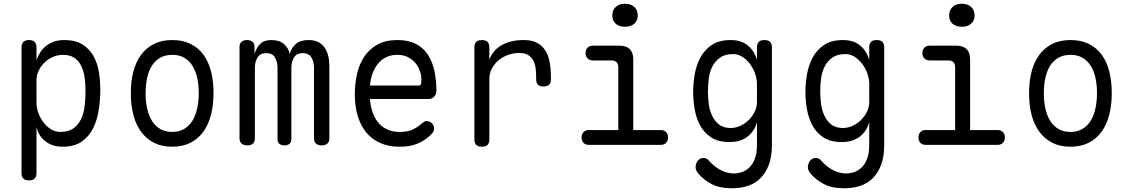

<svg xmlns="http://www.w3.org/2000/svg" viewBox="-20 -774 6040 1026"><path d="M135 -560Q155 -560 165 -550Q175 -540 175 -520V-453Q183 -476 195.5 -495Q208 -514 226 -528.5Q244 -543 268 -551.5Q292 -560 323 -560Q383 -560 420.5 -536.5Q458 -513 479.5 -474.5Q501 -436 508.5 -389Q516 -342 516 -294Q516 -240 507.5 -185.5Q499 -131 477 -87.5Q455 -44 416 -17Q377 10 315 10Q260 10 222.5 -19Q185 -48 175 -96V150Q175 171 165 180.5Q155 190 135 190Q115 190 105 180.5Q95 171 95 150V-520Q95 -540 105 -550Q115 -560 135 -560ZM316 -481Q288 -481 262 -469.5Q236 -458 217 -439Q198 -420 186.5 -396Q175 -372 175 -347V-224Q175 -199 184.5 -172Q194 -145 211 -122Q228 -99 251.5 -84Q275 -69 302 -69Q346 -69 372.5 -88Q399 -107 413.5 -138.5Q428 -170 432.5 -209.5Q437 -249 437 -290Q437 -329 431.5 -364Q426 -399 412 -425.5Q398 -452 375 -466.5Q352 -481 316 -481Z M900 10Q844 10 803 -11Q762 -32 734 -70Q706 -108 692.5 -160.5Q679 -213 679 -276Q679 -339 692.5 -391Q706 -443 733.5 -480.5Q761 -518 802.5 -539Q844 -560 901 -560Q957 -560 999 -539Q1041 -518 1068 -480.5Q1095 -443 1108 -391Q1121 -339 1121 -277Q1121 -213 1107.5 -160.5Q1094 -108 1066.5 -70Q1039 -32 997.5 -11Q956 10 900 10ZM900 -69Q936 -69 962.5 -84Q989 -99 1006.5 -126Q1024 -153 1033 -191.5Q1042 -230 1042 -277Q1042 -322 1033.5 -359.5Q1025 -397 1007.5 -424Q990 -451 963.5 -466Q937 -481 901 -481Q864 -481 837 -466Q810 -451 792.5 -424Q775 -397 766.5 -359Q758 -321 758 -275Q758 -229 767 -191Q776 -153 793.5 -126Q811 -99 837.5 -84Q864 -69 900 -69Z M1302 3Q1284 3 1272 -6Q1260 -15 1260 -35V-525Q1260 -542 1271.5 -551Q1283 -560 1300 -560Q1318 -560 1329 -551Q1340 -542 1340 -525V-486Q1351 -520 1371 -540Q1391 -560 1430 -560Q1473 -560 1497.5 -538.5Q1522 -517 1528 -486Q1538 -519 1561.5 -539.5Q1585 -560 1630 -560Q1660 -560 1681 -549Q1702 -538 1715 -519Q1728 -500 1734 -475Q1740 -450 1740 -421V-35Q1740 -15 1728.5 -6Q1717 3 1699 3Q1681 3 1669.5 -6Q1658 -15 1658 -35V-412Q1658 -441 1645 -465.5Q1632 -490 1597 -490Q1564 -490 1550.5 -466Q1537 -442 1537 -413V-31Q1537 -13 1526.5 -5Q1516 3 1500 3Q1484 3 1473.5 -5Q1463 -13 1463 -31V-412Q1463 -441 1450 -465.5Q1437 -490 1403 -490Q1370 -490 1356 -466.5Q1342 -443 1342 -413V-35Q1342 -15 1331 -6Q1320 3 1302 3Z M2260 -127Q2277 -127 2288.5 -114.5Q2300 -102 2300 -86Q2300 -78 2296 -71Q2292 -64 2282 -54Q2265 -37 2247 -25.5Q2229 -14 2208.5 -5.5Q2188 3 2165 6.5Q2142 10 2114 10Q2056 10 2011.5 -10Q1967 -30 1937 -66.5Q1907 -103 1891.5 -154.5Q1876 -206 1876 -270Q1876 -327 1888 -379.5Q1900 -432 1927 -472Q1954 -512 1997 -536Q2040 -560 2104 -560Q2163 -560 2203 -539Q2243 -518 2267 -481Q2291 -444 2301.5 -394.5Q2312 -345 2312 -287Q2312 -271 2300.5 -258Q2289 -245 2270 -245H1957Q1960 -202 1973 -168.5Q1986 -135 2006 -113.5Q2026 -92 2053.5 -80.5Q2081 -69 2115 -69Q2160 -69 2188 -83Q2216 -97 2235 -115Q2242 -121 2247 -124Q2252 -127 2260 -127ZM1957 -317H2219Q2224 -317 2228 -322Q2232 -327 2232 -347Q2232 -370 2224 -394Q2216 -418 2200 -437Q2184 -456 2160 -468.5Q2136 -481 2104 -481Q2069 -481 2043 -468Q2017 -455 1999 -432.5Q1981 -410 1970.5 -380.5Q1960 -351 1957 -317Z M2555 10Q2535 10 2525 0.5Q2515 -9 2515 -30V-520Q2515 -541 2525 -550.5Q2535 -560 2555 -560Q2575 -560 2585 -550.5Q2595 -541 2595 -520V-454Q2612 -504 2659.5 -532Q2707 -560 2780 -560Q2824 -560 2852 -544Q2880 -528 2896 -501Q2912 -474 2918 -438.5Q2924 -403 2924 -363V-351Q2924 -331 2914.5 -321.5Q2905 -312 2884 -312Q2864 -312 2854.5 -321.5Q2845 -331 2845 -351V-363Q2845 -387 2842 -410.5Q2839 -434 2829 -452Q2819 -470 2801.5 -480.5Q2784 -491 2753 -491Q2726 -491 2698 -481.5Q2670 -472 2647 -454Q2624 -436 2609.5 -410Q2595 -384 2595 -353V-30Q2595 -9 2585 0.5Q2575 10 2555 10Z M3511 -79Q3529 -79 3539.5 -68Q3550 -57 3550 -39.5Q3550 -22 3539.5 -11Q3529 0 3512 0H3126Q3108 0 3098 -11Q3088 -22 3088 -39.5Q3088 -57 3098 -68Q3108 -79 3126 -79H3284V-413Q3284 -432 3275 -441.5Q3266 -451 3247 -451H3148Q3130 -451 3119.5 -462Q3109 -473 3109 -490.5Q3109 -508 3119.5 -519Q3130 -530 3148 -530H3289Q3327 -530 3345.5 -511.5Q3364 -493 3364 -455V-79ZM3320 -631Q3289 -631 3270.5 -647Q3252 -663 3252 -691Q3252 -720 3270.5 -737Q3289 -754 3320 -754Q3351 -754 3369.5 -737Q3388 -720 3388 -691Q3388 -664 3369.5 -647.5Q3351 -631 3320 -631Z M4025 -122Q4018 -96 4005 -76.5Q3992 -57 3973.5 -43Q3955 -29 3931 -22Q3907 -15 3877 -15Q3818 -15 3780.5 -39.5Q3743 -64 3722 -102.5Q3701 -141 3692.5 -188.5Q3684 -236 3684 -282Q3684 -329 3692.5 -377.5Q3701 -426 3723 -467Q3745 -508 3784 -534Q3823 -560 3885 -560Q3940 -560 3975 -532Q4010 -504 4025 -454V-520Q4025 -541 4035 -550.5Q4045 -560 4065 -560Q4085 -560 4095 -550.5Q4105 -541 4105 -520V0Q4105 64 4088 108Q4071 152 4042 180Q4013 208 3974.5 220Q3936 232 3893 232Q3824 232 3781.5 209Q3739 186 3712 154Q3704 144 3700.5 136Q3697 128 3697 118Q3697 111 3700 102Q3703 93 3708 86Q3713 79 3721 74.5Q3729 70 3738 70Q3748 70 3755 73.5Q3762 77 3770 86Q3779 97 3793 109Q3807 121 3824 131Q3841 141 3861 147Q3881 153 3902 153Q3923 153 3945 145.5Q3967 138 3985 120.5Q4003 103 4014 73.5Q4025 44 4025 0ZM3884 -90Q3912 -90 3938 -102.5Q3964 -115 3983 -134.5Q4002 -154 4013.5 -178.5Q4025 -203 4025 -228V-326Q4025 -351 4015.5 -379Q4006 -407 3989 -430.5Q3972 -454 3948.5 -469.5Q3925 -485 3898 -485Q3854 -485 3827.5 -466Q3801 -447 3786.5 -418Q3772 -389 3767.5 -354Q3763 -319 3763 -286Q3763 -253 3767.5 -218.5Q3772 -184 3785.5 -155.5Q3799 -127 3822.5 -108.5Q3846 -90 3884 -90Z M4625 -122Q4618 -96 4605 -76.5Q4592 -57 4573.5 -43Q4555 -29 4531 -22Q4507 -15 4477 -15Q4418 -15 4380.5 -39.5Q4343 -64 4322 -102.5Q4301 -141 4292.5 -188.5Q4284 -236 4284 -282Q4284 -329 4292.5 -377.5Q4301 -426 4323 -467Q4345 -508 4384 -534Q4423 -560 4485 -560Q4540 -560 4575 -532Q4610 -504 4625 -454V-520Q4625 -541 4635 -550.5Q4645 -560 4665 -560Q4685 -560 4695 -550.5Q4705 -541 4705 -520V0Q4705 64 4688 108Q4671 152 4642 180Q4613 208 4574.5 220Q4536 232 4493 232Q4424 232 4381.5 209Q4339 186 4312 154Q4304 144 4300.5 136Q4297 128 4297 118Q4297 111 4300 102Q4303 93 4308 86Q4313 79 4321 74.5Q4329 70 4338 70Q4348 70 4355 73.5Q4362 77 4370 86Q4379 97 4393 109Q4407 121 4424 131Q4441 141 4461 147Q4481 153 4502 153Q4523 153 4545 145.5Q4567 138 4585 120.5Q4603 103 4614 73.5Q4625 44 4625 0ZM4484 -90Q4512 -90 4538 -102.5Q4564 -115 4583 -134.5Q4602 -154 4613.5 -178.5Q4625 -203 4625 -228V-326Q4625 -351 4615.5 -379Q4606 -407 4589 -430.5Q4572 -454 4548.5 -469.5Q4525 -485 4498 -485Q4454 -485 4427.5 -466Q4401 -447 4386.5 -418Q4372 -389 4367.5 -354Q4363 -319 4363 -286Q4363 -253 4367.5 -218.5Q4372 -184 4385.5 -155.5Q4399 -127 4422.5 -108.5Q4446 -90 4484 -90Z M5311 -79Q5329 -79 5339.5 -68Q5350 -57 5350 -39.5Q5350 -22 5339.5 -11Q5329 0 5312 0H4926Q4908 0 4898 -11Q4888 -22 4888 -39.5Q4888 -57 4898 -68Q4908 -79 4926 -79H5084V-413Q5084 -432 5075 -441.5Q5066 -451 5047 -451H4948Q4930 -451 4919.5 -462Q4909 -473 4909 -490.5Q4909 -508 4919.5 -519Q4930 -530 4948 -530H5089Q5127 -530 5145.5 -511.5Q5164 -493 5164 -455V-79ZM5120 -631Q5089 -631 5070.5 -647Q5052 -663 5052 -691Q5052 -720 5070.5 -737Q5089 -754 5120 -754Q5151 -754 5169.5 -737Q5188 -720 5188 -691Q5188 -664 5169.5 -647.5Q5151 -631 5120 -631Z M5700 10Q5644 10 5603 -11Q5562 -32 5534 -70Q5506 -108 5492.5 -160.5Q5479 -213 5479 -276Q5479 -339 5492.5 -391Q5506 -443 5533.5 -480.5Q5561 -518 5602.5 -539Q5644 -560 5701 -560Q5757 -560 5799 -539Q5841 -518 5868 -480.5Q5895 -443 5908 -391Q5921 -339 5921 -277Q5921 -213 5907.5 -160.5Q5894 -108 5866.5 -70Q5839 -32 5797.5 -11Q5756 10 5700 10ZM5700 -69Q5736 -69 5762.5 -84Q5789 -99 5806.5 -126Q5824 -153 5833 -191.5Q5842 -230 5842 -277Q5842 -322 5833.5 -359.5Q5825 -397 5807.5 -424Q5790 -451 5763.5 -466Q5737 -481 5701 -481Q5664 -481 5637 -466Q5610 -451 5592.5 -424Q5575 -397 5566.5 -359Q5558 -321 5558 -275Q5558 -229 5567 -191Q5576 -153 5593.5 -126Q5611 -99 5637.5 -84Q5664 -69 5700 -69Z"/></svg>

Font: Maple Mono Normal NL Light
Style: Regular
Weight: 300
Monospace: yes
Designer: subframe7536
Version: Version 7.000